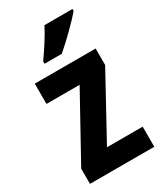

<svg xmlns="http://www.w3.org/2000/svg" viewBox="-192 -842 784 918"><g transform="rotate(-30 200.0 -383.0)"><path d="M369 -756V-766H214C191 -721 156 -667 122 -619V-606H217C265 -646 339 -719 369 -756ZM378 0V-111H181L370 -456V-547H34V-435H217L23 -84V0Z"/></g></svg>

Font: Noto Sans Georgian Condensed Bold
Style: Regular
Weight: 700
Width: 3
Designer: Monotype Design Team, Akaki Razmadze
Foundry: Google LLC
Version: Version 2.005